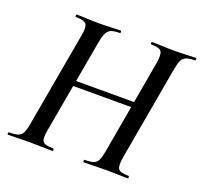

<svg xmlns="http://www.w3.org/2000/svg" viewBox="-111 -752 926 879"><g transform="rotate(20 351.5 -312.5)"><path d="M12 0Q9 0 9 -6Q9 -12 12 -12Q41 -12 56 -17Q71 -22 78.5 -37Q86 -52 91 -81L173 -544Q181 -586 170.5 -599.5Q160 -613 119 -613Q117 -613 117 -619Q117 -625 119 -625Q142 -625 168.5 -623.5Q195 -622 225 -622Q256 -622 285 -623.5Q314 -625 335 -625Q337 -625 337 -619Q337 -613 335 -613Q306 -613 291.5 -607Q277 -601 269.5 -585.5Q262 -570 257 -542L175 -81Q167 -38 177 -25Q187 -12 228 -12Q231 -12 231 -6Q231 0 228 0Q206 0 178 -1Q150 -2 118 -2Q88 -2 61 -1Q34 0 12 0ZM163 -312 166 -338H549L546 -312ZM380 0Q378 0 378 -6Q378 -12 380 -12Q409 -12 423.5 -17Q438 -22 445.5 -37Q453 -52 458 -81L539 -542Q546 -584 537 -598.5Q528 -613 487 -613Q484 -613 484 -619Q484 -625 487 -625Q508 -625 535.5 -623.5Q563 -622 593 -622Q623 -622 651.5 -623.5Q680 -625 701 -625Q703 -625 703 -619Q703 -613 701 -613Q674 -613 659 -607.5Q644 -602 636.5 -587Q629 -572 624 -544L542 -81Q535 -38 545 -25Q555 -12 595 -12Q598 -12 598 -6Q598 0 595 0Q576 0 548 -1Q520 -2 489 -2Q459 -2 430.5 -1Q402 0 380 0Z"/></g></svg>

Font: Cormorant SemiBold
Style: Italic
Weight: 600
Italic angle: -10°
Designer: Christian Thalmann (Catharsis Fonts)
Foundry: Catharsis Fonts
Version: Version 4.000